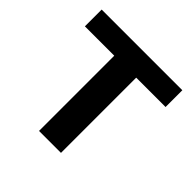

<svg xmlns="http://www.w3.org/2000/svg" viewBox="-168 -814 971 971"><g transform="rotate(45 317.5 -329.0)"><path d="M239 0V-658H396V0ZM29 -538V-658H606V-538Z"/></g></svg>

Font: Ysabeau Infant ExtraBold
Style: Regular
Weight: 800
Designer: Christian Thalmann (Catharsis Fonts)
Version: Version 2.001;gftools[0.9.30]; featfreeze: ss01,ss02,lnum